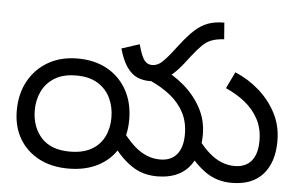

<svg xmlns="http://www.w3.org/2000/svg" viewBox="-51 -801 1389 890"><g transform="rotate(5 643.0 -356.5)"><path d="M35 -236Q35 -314 68 -373.5Q101 -433 159.5 -466.5Q218 -500 296 -500Q375 -500 433.5 -467.5Q492 -435 525 -376Q558 -317 558 -237Q558 -163 526 -106.5Q494 -50 435 -19Q376 12 296 12Q217 12 158.5 -19Q100 -50 67.5 -105.5Q35 -161 35 -236ZM118 -245Q118 -167 163 -117Q208 -67 296 -67Q356 -67 395.5 -89Q435 -111 455 -150.5Q475 -190 475 -240Q475 -290 455.5 -331Q436 -372 396.5 -396.5Q357 -421 296 -421Q235 -421 195.5 -396.5Q156 -372 137 -332Q118 -292 118 -245ZM709 12Q642 12 591.5 -22Q541 -56 502 -111L542 -176Q570 -139 597.5 -115Q625 -91 654.5 -79Q684 -67 716 -67Q767 -67 794 -99.5Q821 -132 821 -193Q821 -251 797.5 -295Q774 -339 733.5 -371Q693 -403 642 -426L679 -492Q741 -466 792 -422.5Q843 -379 873.5 -322.5Q904 -266 904 -199Q904 -100 854 -44Q804 12 709 12ZM1056 12Q989 12 938.5 -22Q888 -56 849 -111L889 -176Q917 -139 944.5 -115Q972 -91 1001.5 -79Q1031 -67 1063 -67Q1114 -67 1141 -99.5Q1168 -132 1168 -193Q1168 -251 1144.5 -294.5Q1121 -338 1081.5 -369.5Q1042 -401 992 -423L1029 -500Q1091 -474 1141 -430Q1191 -386 1221 -328Q1251 -270 1251 -199Q1251 -100 1201 -44Q1151 12 1056 12ZM635 -425Q606 -425 579.5 -436Q553 -447 531 -477.5Q509 -508 493 -564L576 -591Q591 -536 605 -518Q619 -500 641 -500Q661 -500 678.5 -512.5Q696 -525 728 -565L759 -605Q793 -649 821.5 -675Q850 -701 882 -713Q914 -725 958 -725L964 -648Q929 -646 905.5 -637Q882 -628 862.5 -608.5Q843 -589 817 -556L794 -526Q766 -490 741 -468Q716 -446 690.5 -435.5Q665 -425 635 -425Z"/></g></svg>

Font: hexltelugu05
Style: Book
Weight: 400
Designer: Jelle Bosma - Monotype Design Team
Foundry: Monotype Imaging Inc.
Version: Version 2.003